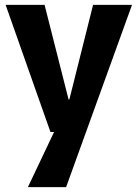

<svg xmlns="http://www.w3.org/2000/svg" viewBox="-20 -540 560 784"><path d="M205 -10 257 -109 360 -520H519L250 224H94ZM3 -520H162L260 -134H298L292 -1H186Z"/></svg>

Font: Murecho Thin SemiBold
Style: Regular
Weight: 600
Version: Version 1.010